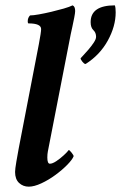

<svg xmlns="http://www.w3.org/2000/svg" viewBox="-20 -699 458 727"><path d="M88.9 7.8Q67.4 7.8 52.2 -6.3Q37.1 -20.5 37.1 -47.9Q37.1 -58.6 42 -87.4Q46.9 -116.2 50.8 -136.7L127 -531.2Q135.7 -577.1 135.7 -588.9Q135.7 -610.4 87.9 -610.4Q85 -610.4 85 -618.2Q85 -631.8 93.8 -640.6Q105.5 -640.6 127.4 -644.5Q149.4 -648.4 174.3 -654.3Q199.2 -660.2 221.2 -666.5Q243.2 -672.9 254.9 -678.7Q264.6 -674.8 264.6 -657.2Q264.6 -650.4 261.2 -632.8Q257.8 -615.2 253.9 -597.2Q250 -579.1 248 -570.3L161.1 -125Q160.2 -120.1 159.7 -114.7Q159.2 -109.4 159.2 -102.5Q159.2 -79.1 168.9 -79.1Q178.7 -79.1 193.4 -88.9Q208 -98.6 221.7 -111.3Q235.4 -124 240.2 -130.9Q243.2 -130.9 251 -121.1Q258.8 -111.3 258.8 -107.4Q253.9 -94.7 234.9 -75.2Q215.8 -55.7 189.9 -36.6Q164.1 -17.6 136.7 -4.9Q109.4 7.8 88.9 7.8ZM285.2 -478.5Q285.2 -478.5 293.9 -487.8Q302.7 -497.1 314.5 -510.7Q326.2 -524.4 335 -537.6Q343.8 -550.8 343.8 -559.6Q343.8 -575.2 333.5 -585Q323.2 -594.7 323.2 -615.2Q323.2 -678.7 415 -678.7Q418 -669.9 418 -652.3Q418 -599.6 388.2 -545.4Q358.4 -491.2 304.7 -457H302.7Q298.8 -457 292 -465.3Q285.2 -473.6 285.2 -478.5Z"/></svg>

Font: Crimson Text
Style: Bold Italic
Weight: 700
Italic angle: -11°
Designer: Sebastian Kosch
Foundry: Sebastian Kosch
Version: Version 1.100; ttfautohint (v1.8.4)